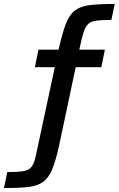

<svg xmlns="http://www.w3.org/2000/svg" viewBox="-147 -762 602 974"><path d="M-127 192 -110 111Q-56 111 -27.5 106Q1 101 14 83Q27 65 35 27L131 -421H30L48 -510H150L151 -514Q169 -594 186.5 -640Q204 -686 232 -708Q260 -730 308 -736Q356 -742 435 -742L418 -661Q370 -661 342.5 -657.5Q315 -654 300.5 -640.5Q286 -627 276.5 -597Q267 -567 256 -513L255 -510H385L367 -421H237L152 -20Q135 57 116.5 100Q98 143 69 162.5Q40 182 -6.5 187Q-53 192 -127 192Z"/></svg>

Font: Saira Medium
Style: Regular
Weight: 500
Designer: Hector Gatti with collaboration of the Omnibus-Type team
Foundry: Omnibus-Type
Version: Version 1.100; ttfautohint (v1.8.3)